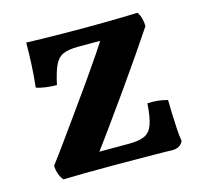

<svg xmlns="http://www.w3.org/2000/svg" viewBox="-76 -543 658 627"><g transform="rotate(-15 253.0 -229.5)"><path d="M65 2Q57 -7 52 -21Q47 -35 47 -49Q70 -79 98.5 -119Q127 -159 158 -202Q189 -245 218.5 -287Q248 -329 272 -364.5Q296 -400 310 -424L337 -404H223Q191 -404 172.5 -396Q154 -388 143.5 -365.5Q133 -343 124 -301Q107 -301 87.5 -303.5Q68 -306 55 -311Q59 -345 61 -384Q63 -423 63 -461Q84 -460 115 -459.5Q146 -459 182.5 -458.5Q219 -458 256 -458Q293 -458 327 -458.5Q361 -459 390 -459.5Q419 -460 439 -461Q446 -452 449.5 -438.5Q453 -425 453 -412Q427 -373 393 -323.5Q359 -274 322.5 -222.5Q286 -171 251 -122.5Q216 -74 188 -37L171 -55H302Q337 -55 355.5 -64Q374 -73 382.5 -97Q391 -121 394 -167Q411 -168 427.5 -166.5Q444 -165 462 -160Q462 -141 463 -114.5Q464 -88 465.5 -62.5Q467 -37 470 -19Q460 2 433 2Q409 1 380.5 1Q352 1 318.5 0.5Q285 0 247 0Q181 0 136.5 0.5Q92 1 65 2Z"/></g></svg>

Font: Vollkorn SemiBold
Style: Regular
Weight: 600
Designer: Friedrich Althausen
Foundry: Friedrich Althausen
Version: Version 5.000